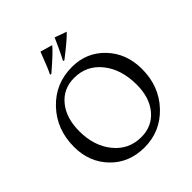

<svg xmlns="http://www.w3.org/2000/svg" viewBox="-247 -1102 1283 1283"><g transform="rotate(-45 395.0 -460.5)"><path d="M381 12Q236 12 143 -84Q50 -180 50 -324Q50 -489 155.5 -600.5Q261 -712 418 -712Q556 -712 648 -615Q740 -518 740 -371Q740 -208 636 -98Q532 12 381 12ZM415 -52Q517 -52 579 -126Q641 -200 641 -322Q641 -467 567.5 -558.5Q494 -650 377 -650Q274 -650 211.5 -574Q149 -498 149 -373Q149 -234 223 -143Q297 -52 415 -52ZM278 -779Q290 -802 300.5 -827.5Q311 -853 323 -885Q335 -917 342 -933L428 -908Q400 -872 288 -776ZM404 -782Q421 -812 447.5 -870Q474 -928 476 -933L560 -903Q528 -867 414 -779Z"/></g></svg>

Font: Coconat
Style: Regular
Weight: 400
Designer: Sara Lavazza
Foundry: Collletttivo
Version: Version 1.000;Glyphs 3.2 (3217)